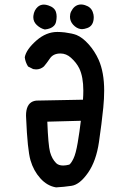

<svg xmlns="http://www.w3.org/2000/svg" viewBox="-20 -812 540 836"><path d="M93.3 -308.6Q93.3 -357.4 122.6 -370.1Q129.4 -373 138.2 -374L341.3 -377.9Q342.8 -397.9 342.8 -417.5Q342.8 -477.1 325.2 -514.2Q313 -539.1 289.1 -560.5Q268.6 -579.1 243.2 -579.1Q212.4 -579.1 197.8 -558.1Q182.1 -535.2 171.4 -522.9Q156.7 -509.8 137.2 -509.8Q131.8 -509.8 124.5 -511.2L102.1 -522.5Q90.3 -541.5 87.9 -562V-563Q94.2 -596.7 139.2 -636.2Q181.6 -672.9 229.5 -672.9Q243.7 -672.9 262.2 -670.9Q295.4 -666.5 313 -659.7Q339.4 -648.9 366 -619.1Q392.6 -589.4 409.7 -551.3Q433.6 -497.1 433.6 -417Q433.6 -383.3 429.7 -343.3Q422.9 -275.4 410.9 -193.4Q398.9 -111.3 363.8 -60.5Q327.6 -8.3 291.5 -2.9Q258.8 2 224.1 3.9Q185.5 -2.4 155.8 -35.4Q126 -68.4 112.8 -114Q99.6 -159.7 93.8 -297.4Q93.3 -303.2 93.3 -308.6ZM254.9 -91.3Q266.6 -91.3 281.7 -95.2Q289.6 -100.6 299.8 -121.3Q310.1 -142.1 318.4 -190.9Q326.7 -239.7 332 -286.1L186 -282.2Q189.9 -180.7 197.8 -150.4Q206.1 -120.1 224.6 -101.6Q235.4 -91.3 254.9 -91.3ZM125 -737.3Q125 -740.7 125.5 -744.1Q128.4 -767.6 144.5 -782.2Q155.8 -792 170.9 -792Q179.7 -792 189.9 -788.6Q217.3 -779.8 223.6 -759.8Q226.6 -750.5 226.6 -739.7Q226.6 -729 224.1 -717.5Q221.7 -706.1 213.9 -698.7Q201.7 -686.5 175.3 -683.6Q156.2 -688 140.1 -703.1Q125 -717.3 125 -737.3ZM284.7 -739.3Q284.7 -752 289.6 -761.7Q295.4 -773.9 304.7 -782.2Q316.9 -792.5 333 -792.5Q341.3 -792.5 350.1 -789.6Q376 -781.7 383.8 -759.8Q388.2 -748 388.2 -737.8Q388.2 -699.7 359.9 -689.9Q346.2 -685.1 337.4 -685.1Q334 -685.1 331.5 -685.5Q313.5 -688 298.3 -704.6Q284.7 -719.7 284.7 -739.3Z"/></svg>

Font: Bakudai
Style: Bold
Weight: 700
Version: Version 1.48